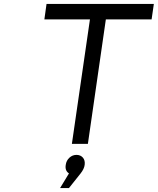

<svg xmlns="http://www.w3.org/2000/svg" viewBox="-20 -720 790 961"><path d="M202.1 -623 212.9 -700.2H750L738.8 -623H509.8L419.9 0H339.8L430.2 -623ZM280.8 221.2 325.2 147.9Q304.2 134.8 309.1 105Q312 83.5 327.4 69.3Q342.8 55.2 362.8 55.2Q382.8 55.2 394.8 68.8Q406.7 82.5 403.8 105Q401.4 125.5 382.8 148.9L325.2 221.2Z"/></svg>

Font: Trueno Light
Style: Italic
Weight: 300
Designer: Julieta Ulanovsky
Foundry: Julieta Ulanovsky
Version: Version 3.001b | FøM Fix